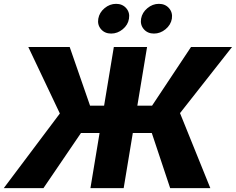

<svg xmlns="http://www.w3.org/2000/svg" viewBox="-41 -970 1217 990"><path d="M717.3 -727.5 596.7 0H425.3L545.9 -727.5ZM-21.5 0 267.6 -384.8 105 -727.5H318.4L423.3 -425.3H743.2L943.8 -727.5H1155.3L887.2 -386.7L1043.5 0H836.4L741.7 -284.2H376.5L183.1 0ZM752.9 -796.9Q720.2 -796.9 700.7 -819.3Q681.2 -841.8 686.5 -873.5Q691.9 -905.3 718.8 -927.7Q745.6 -950.2 778.3 -950.2Q811 -950.2 830.6 -927.7Q850.1 -905.3 845.2 -873.5Q839.8 -841.8 812.7 -819.3Q785.6 -796.9 752.9 -796.9ZM532.2 -796.9Q499.5 -796.9 480 -819.3Q460.4 -841.8 465.8 -873.5Q471.2 -905.3 498 -927.7Q524.9 -950.2 557.6 -950.2Q590.3 -950.2 609.9 -927.7Q629.4 -905.3 624 -873.5Q619.1 -841.8 592 -819.3Q564.9 -796.9 532.2 -796.9Z"/></svg>

Font: Inter ExtraBold
Style: Italic
Weight: 800
Italic angle: -9.3988°
Designer: Rasmus Andersson
Foundry: rsms
Version: Version 4.001;git-66647c0bb